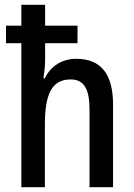

<svg xmlns="http://www.w3.org/2000/svg" viewBox="-20 -780 557 800"><path d="M168 -760H69V-673H5V-600H69V0H167V-259C167 -391 197 -449 275 -449C329 -449 353 -410 353 -325V0H451V-345C451 -472 400 -535 298 -535C241 -535 192 -507 167 -454H161C165 -480 168 -508 168 -532V-600H303V-673H168Z"/></svg>

Font: Noto Sans Lao Looped Condensed Medium
Style: Regular
Weight: 500
Width: 3
Designer: Mark Frömberg, Ben Mitchell
Foundry: The Fontpad Ltd
Version: Version 1.002